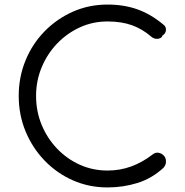

<svg xmlns="http://www.w3.org/2000/svg" viewBox="-20 -811 811 841"><path d="M451 10Q370 10 299.5 -21Q229 -52 175.5 -107.5Q122 -163 92 -235.5Q62 -308 62 -391Q62 -473 91.5 -545.5Q121 -618 174.5 -673Q228 -728 298.5 -759.5Q369 -791 451 -791Q523 -791 582 -770Q641 -749 696 -703Q705 -696 706.5 -686.5Q708 -677 704 -668.5Q700 -660 692 -656Q690 -648 682 -644Q674 -640 663.5 -641Q653 -642 643 -650Q604 -684 558 -700.5Q512 -717 451 -717Q386 -717 329.5 -691Q273 -665 230 -620Q187 -575 162.5 -516Q138 -457 138 -391Q138 -323 162.5 -264Q187 -205 230 -160Q273 -115 329.5 -89.5Q386 -64 451 -64Q506 -64 555 -82Q604 -100 648 -134Q660 -144 673.5 -142Q687 -140 697 -130Q707 -120 707 -104Q707 -96 704.5 -89.5Q702 -83 696 -76Q645 -29 582 -9.5Q519 10 451 10Z"/></svg>

Font: Comfortaa
Style: Regular
Weight: 400
Designer: Johan Aakerlund
Foundry: Johan Aakerlund
Version: Version 3.104; ttfautohint (v1.8.1.43-b0c9)